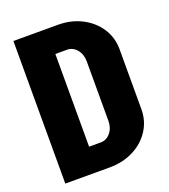

<svg xmlns="http://www.w3.org/2000/svg" viewBox="-133 -815 800 911"><g transform="rotate(-20 267.5 -360.0)"><path d="M500 -208Q500 -149 469 -101.5Q438 -54 384.5 -27Q331 0 265 0H40V-720H265Q331 -720 384.5 -692.5Q438 -665 469 -617.5Q500 -570 500 -511ZM334 -510Q334 -546 314 -570Q294 -594 265 -594H206V-126H265Q294 -126 314 -150Q334 -174 334 -210Z"/></g></svg>

Font: Akshar
Style: Bold
Weight: 700
Designer: Tall Chai
Foundry: Tall Chai
Version: Version 1.000